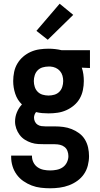

<svg xmlns="http://www.w3.org/2000/svg" viewBox="-20 -790 540 1033"><path d="M250 223Q225 223 199.5 220Q174 217 150.5 208Q127 199 106 184.5Q85 170 70 149.5Q55 129 47.5 104.5Q40 80 40 55V47H152V50Q152 68 160 84Q168 100 182.5 110Q197 120 214.5 123.5Q232 127 250 127Q267 127 285 123.5Q303 120 317.5 110Q332 100 340 83.5Q348 67 348 50Q348 36 343 22.5Q338 9 327 0.5Q316 -8 302.5 -11Q289 -14 275 -14H225Q206 -14 186.5 -15Q167 -16 148.5 -22Q130 -28 113.5 -38.5Q97 -49 85.5 -64.5Q74 -80 67.5 -98.5Q61 -117 61 -136Q61 -162 71 -186Q81 -210 98 -228Q73 -252 62 -285.5Q51 -319 51 -354Q51 -378 56 -402.5Q61 -427 73.5 -448Q86 -469 104.5 -485Q123 -501 145.5 -511Q168 -521 192.5 -524.5Q217 -528 241 -528Q259 -528 276.5 -526Q294 -524 311 -520H464V-424L420 -426Q426 -409 428.5 -390.5Q431 -372 431 -354Q431 -330 426 -305.5Q421 -281 409 -260Q397 -239 378 -223Q359 -207 336.5 -197Q314 -187 290 -183.5Q266 -180 241 -180Q224 -180 207 -181.5Q190 -183 174 -187Q169 -181 166 -173Q163 -165 163 -157Q163 -146 168 -135.5Q173 -125 182.5 -119Q192 -113 203 -111.5Q214 -110 225 -110H275Q298 -110 321 -107Q344 -104 365.5 -95.5Q387 -87 406 -73Q425 -59 437 -39Q449 -19 454 4Q459 27 459 50Q459 75 452.5 100.5Q446 126 431.5 147Q417 168 396 183Q375 198 351 207Q327 216 301 219.5Q275 223 250 223ZM241 -276Q257 -276 272.5 -280.5Q288 -285 299 -296Q310 -307 315 -322.5Q320 -338 320 -354Q320 -369 316 -383Q312 -397 302.5 -408Q293 -419 279.5 -425Q266 -431 251 -432H241Q225 -432 209.5 -427.5Q194 -423 183 -412Q172 -401 167 -385.5Q162 -370 162 -354Q162 -338 167 -322.5Q172 -307 183 -296Q194 -285 209.5 -280.5Q225 -276 241 -276ZM237 -576 176 -624 301 -770 374 -710Z"/></svg>

Font: Moesevka
Style: Bold
Weight: 700
Monospace: yes
Designer: Belleve Invis
Foundry: Belleve Invis
Version: Version 32.5.0; ttfautohint (v1.8.4)